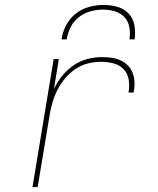

<svg xmlns="http://www.w3.org/2000/svg" viewBox="-20 -760 640 780"><path d="M112 0 198 -520H219L199 -398Q212 -426 232 -451Q252 -476 278 -494Q304 -512 334 -520Q364 -528 393 -528Q413 -528 432.5 -525.5Q452 -523 469.5 -515Q487 -507 500 -493.5Q513 -480 519.5 -462Q526 -444 526.5 -424Q527 -404 523 -384H502Q507 -410 503 -435.5Q499 -461 482.5 -478.5Q466 -496 441 -502.5Q416 -509 390 -509Q363 -509 336 -502Q309 -495 285.5 -479Q262 -463 243.5 -440.5Q225 -418 212.5 -393Q200 -368 192.5 -341.5Q185 -315 181 -289L133 0ZM230 -600Q234 -629 248.5 -657Q263 -685 287.5 -704.5Q312 -724 342 -732Q372 -740 401 -740Q430 -740 457.5 -732Q485 -724 503 -704.5Q521 -685 526 -657Q531 -629 527 -600H506Q510 -625 505.5 -649.5Q501 -674 485.5 -690.5Q470 -707 446.5 -714Q423 -721 398 -721Q373 -721 347.5 -714Q322 -707 300.5 -690.5Q279 -674 267 -649.5Q255 -625 251 -600Z"/></svg>

Font: Iosevka SS04 Thin Extended
Style: Italic
Weight: 100
Width: 7
Italic angle: -9°
Monospace: yes
Designer: Belleve Invis
Foundry: Belleve Invis
Version: Version 19.0.0; ttfautohint (v1.8.4)